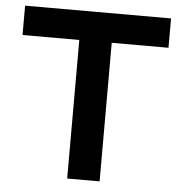

<svg xmlns="http://www.w3.org/2000/svg" viewBox="-51 -753 758 802"><g transform="rotate(5 328.0 -352.0)"><path d="M634 -704V-581H396V0H260V-581H22V-704Z"/></g></svg>

Font: Prodigy Sans SemiBold
Style: Regular
Weight: 600
Designer: Wei Huang
Foundry: Wei Huang
Version: Version 1.003; ttfautohint (v1.8.3)